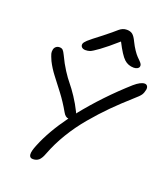

<svg xmlns="http://www.w3.org/2000/svg" viewBox="-159 -1023 978 1119"><g transform="rotate(20 330.0 -464.0)"><path d="M247.1 -717.8Q231 -717.8 223.1 -726.1Q215.3 -734.4 217.8 -746.1Q220.2 -756.3 236.6 -771.5Q252.9 -786.6 314 -833Q335.9 -849.6 357.7 -868.2Q379.4 -886.7 388.2 -894.3Q397 -901.9 408.4 -907Q419.9 -912.1 434.1 -912.1Q456.1 -912.1 469.5 -901.6Q482.9 -891.1 497.1 -860.8Q509.3 -835.9 522.9 -815.7Q536.6 -795.4 546.6 -785.2Q556.6 -774.9 565.2 -766.4Q573.7 -757.8 577.1 -751.2Q580.6 -744.6 579.1 -736.8Q577.6 -728.5 568.1 -723.1Q558.6 -717.8 545.9 -717.8Q511.2 -717.8 486.6 -740.5Q461.9 -763.2 424.8 -835.9Q363.3 -781.7 325.4 -754.4Q287.6 -727.1 274.7 -722.4Q261.7 -717.8 247.1 -717.8ZM175.8 -16.1Q133.8 -16.1 168.9 -99.1Q208.5 -197.3 290 -309.1Q271 -310.1 256.8 -335.9Q225.6 -390.6 191.4 -435.5Q157.2 -480.5 129.6 -516.1Q102.1 -551.8 83 -589.8Q70.3 -618.7 67.4 -630.1Q64.5 -641.6 66.9 -653.8Q68.8 -666.5 78.1 -674.3Q87.4 -682.1 100.1 -682.1Q113.8 -682.1 121.1 -674.8Q128.4 -667.5 138.2 -647Q159.2 -602.1 183.3 -564.7Q207.5 -527.3 226.8 -504.4Q246.1 -481.4 271.7 -442.9Q297.4 -404.3 319.8 -358.9Q321.8 -355 321.8 -352.1Q436 -495.1 576.2 -620.1Q614.3 -652.8 639.2 -652.8Q649.4 -652.8 655.3 -644.8Q661.1 -636.7 659.2 -623Q655.3 -602.1 646.7 -588.9Q638.2 -575.7 607.9 -549.8Q546.9 -495.6 496.3 -444.8Q445.8 -394 395 -333.7Q344.2 -273.4 304.2 -207.3Q264.2 -141.1 238.8 -74.2Q226.1 -40 211.7 -28.1Q197.3 -16.1 175.8 -16.1Z"/></g></svg>

Font: Shantell Sans Irregular
Style: Italic
Weight: 300
Italic angle: -11.31°
Designer: Stephen Nixon, Anya Danilova, Shantell Martin
Foundry: Arrow Type
Version: Version 1.006;[9816181b4]